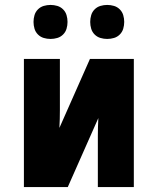

<svg xmlns="http://www.w3.org/2000/svg" viewBox="-20 -759 640 779"><path d="M77 0V-520H223V-312Q223 -294 222.5 -276Q222 -258 221 -240L345 -520H523V0H377V-208Q377 -226 377.5 -244Q378 -262 379 -280L255 0ZM415 -601Q401 -601 387.5 -605Q374 -609 364 -619Q354 -629 350 -642.5Q346 -656 346 -670Q346 -684 350 -697.5Q354 -711 364 -721Q374 -731 387.5 -735Q401 -739 415 -739Q429 -739 442.5 -735Q456 -731 466 -721Q476 -711 480 -697.5Q484 -684 484 -670Q484 -656 480 -642.5Q476 -629 466 -619Q456 -609 442.5 -605Q429 -601 415 -601ZM185 -601Q171 -601 157.5 -605Q144 -609 134 -619Q124 -629 120 -642.5Q116 -656 116 -670Q116 -684 120 -697.5Q124 -711 134 -721Q144 -731 157.5 -735Q171 -739 185 -739Q199 -739 212.5 -735Q226 -731 236 -721Q246 -711 250 -697.5Q254 -684 254 -670Q254 -656 250 -642.5Q246 -629 236 -619Q226 -609 212.5 -605Q199 -601 185 -601Z"/></svg>

Font: Iosevka Aile Heavy
Style: Regular
Weight: 900
Designer: Belleve Invis
Foundry: Belleve Invis
Version: Version 31.1.0; ttfautohint (v1.8.4)